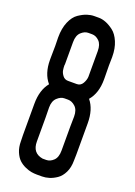

<svg xmlns="http://www.w3.org/2000/svg" viewBox="-183 -867 794 1132"><g transform="rotate(20 214.5 -301.0)"><path d="M292 -137 293 -201Q293 -242 271.5 -262Q250 -282 226 -282H203Q180 -282 158 -261.5Q136 -241 136 -201L137 -137V-120V-54V-35V13Q137 85 203 96H226Q250 96 271 76Q292 56 292 13V-35V-54V-120ZM187 -386H242Q266 -386 278.5 -407.5Q291 -429 292 -450V-472V-558V-611Q292 -653 271.5 -673Q251 -693 227 -693H203Q180 -693 158.5 -673Q137 -653 137 -611V-558V-472Q136 -470 136 -465Q136 -450 138.5 -434.5Q141 -419 153.5 -402.5Q166 -386 187 -386ZM232 -798Q252 -798 275.5 -789Q299 -780 324.5 -760.5Q350 -741 367 -701Q384 -661 384 -607L383 -554L384 -477V-466Q384 -380 340 -329Q382 -278 382 -191V-123V-49V4Q382 11 381.5 24.5Q381 38 381 44Q381 87 365.5 118.5Q350 150 326.5 166Q303 182 280 189Q257 196 236 196H203Q186 196 168.5 193Q151 190 128.5 180Q106 170 89 154Q72 138 60 109.5Q48 81 48 44Q48 38 47.5 24.5Q47 11 47 4V-49V-123V-191Q47 -278 89 -329Q45 -380 45 -466V-477L46 -554L45 -607Q45 -664 62.5 -705Q80 -746 107.5 -764.5Q135 -783 158 -790.5Q181 -798 203 -798Z"/></g></svg>

Font: Soda Fountain
Style: Regular
Weight: 400
Version: Version 1.0